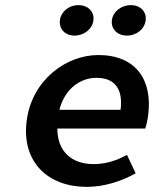

<svg xmlns="http://www.w3.org/2000/svg" viewBox="-20 -718 628 750"><path d="M84 -245C64 -83 169 12 319 12C387 12 454 -10 510 -41L476 -113C434 -90 392 -77 346 -77C259 -77 204 -127 204 -216H547C552 -228 556 -248 559 -270C576 -407 510 -503 364 -503C238 -503 104 -405 84 -245ZM212 -289C233 -371 293 -414 357 -414C431 -414 461 -367 451 -289ZM271 -579C309 -579 341 -605 345 -639C349 -672 324 -698 286 -698C249 -698 218 -672 214 -639C210 -605 234 -579 271 -579ZM476 -579C514 -579 545 -605 549 -639C553 -672 529 -698 491 -698C453 -698 421 -672 417 -639C413 -605 438 -579 476 -579Z"/></svg>

Font: Falling Sky
Style: ExtObl
Weight: 400
Designer: Paul D. Hunt
Foundry: Adobe Systems Incorporated
Version: Version 1.02